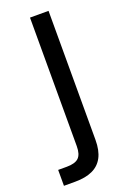

<svg xmlns="http://www.w3.org/2000/svg" viewBox="-169 -549 537 817"><g transform="rotate(-20 99.0 -141.0)"><path d="M-28 220V148H11Q49 148 65 132.5Q81 117 81 80V-502H165V82Q165 130 149 160.5Q133 191 101.5 205.5Q70 220 24 220Z"/></g></svg>

Font: DM Sans 16pt
Style: Regular
Weight: 400
Version: Version 4.004;gftools[0.9.30]